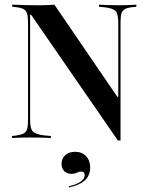

<svg xmlns="http://www.w3.org/2000/svg" viewBox="-20 -591 635 822"><path d="M484.7 10.5 112.9 -528.2H108.9V-201.6H100V-492.7Q100 -518.5 96 -532.3Q91.9 -546 81 -552Q70.2 -558.1 47.6 -560.5L32.3 -562.1V-571Q43.5 -571 60.1 -570.2Q76.6 -569.4 98 -569Q119.4 -568.5 142.7 -568.5H155.6Q172.6 -568.5 187.1 -569.4Q201.6 -570.2 212.9 -571L482.3 -176.6H486.3V-492.7Q486.3 -529.8 475.8 -542.7Q465.3 -555.6 428.2 -559.7L404 -562.1V-571Q417.7 -570.2 440.3 -569.4Q462.9 -568.5 490.3 -568.5Q506.5 -568.5 520.2 -569Q533.9 -569.4 545.2 -570.2Q556.5 -571 563.7 -571V-562.1L547.6 -560.5Q525.8 -558.1 514.5 -552Q503.2 -546 499.6 -532.3Q496 -518.5 496 -492.7V10.5ZM108.9 -78.2Q108.9 -41.9 119.8 -29Q130.6 -16.1 169.4 -11.3L197.6 -8.9V0Q187.9 -0.8 173.8 -1.2Q159.7 -1.6 142.3 -2Q125 -2.4 104.8 -2.4Q89.5 -2.4 75.8 -2Q62.1 -1.6 50.8 -1.2Q39.5 -0.8 31.5 0V-8.9L48.4 -10.5Q70.2 -13.7 81 -19.4Q91.9 -25 96 -38.7Q100 -52.4 100 -78.2V-201.6H108.9ZM275.8 211.3 274.2 206.5Q305.6 200 324.2 187.5Q342.7 175 342.7 158.9Q342.7 143.5 327.4 143.5Q317.7 143.5 308.9 148.4Q300 153.2 285.5 153.2Q266.1 153.2 254.8 141.5Q243.5 129.8 243.5 110.5Q243.5 87.9 259.3 73.4Q275 58.9 301.6 58.9Q330.6 58.9 348.4 77.4Q366.1 96 366.1 126.6Q366.1 160.5 342.7 181.5Q319.4 202.4 275.8 211.3Z"/></svg>

Font: Playfair 144pt SemiCondensed SemiBold
Style: Regular
Weight: 600
Width: 4
Designer: Claus Eggers Sørensen
Foundry: Claus Eggers Sørensen
Version: Version 2.203